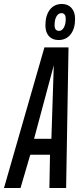

<svg xmlns="http://www.w3.org/2000/svg" viewBox="-52 -944 408 964"><path d="M-32 0 171 -706H292L280 0H196L199 -167H100L51 0ZM119 -247H206L218 -616ZM242 -743Q211 -743 193.5 -762.5Q176 -782 176 -816Q176 -866 198 -895Q220 -924 259 -924Q289 -924 307 -904Q325 -884 325 -849Q325 -800 302.5 -771.5Q280 -743 242 -743ZM245 -789Q259 -789 268.5 -805.5Q278 -822 278 -849Q278 -878 256 -878Q241 -878 231.5 -861.5Q222 -845 222 -817Q222 -789 245 -789Z"/></svg>

Font: Georama Extra Condensed Medium
Style: Italic
Weight: 500
Width: 2
Italic angle: -9°
Designer: Jean-Baptiste Levee
Foundry: Production Type
Version: Version 1.000